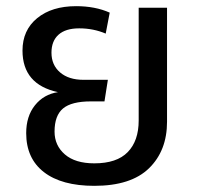

<svg xmlns="http://www.w3.org/2000/svg" viewBox="-20 -589 655 623"><path d="M522 -564V-194Q522 -100 463.5 -43Q405 14 286 14Q180 14 122.5 -30.5Q65 -75 65 -157Q65 -212 93.5 -247.5Q122 -283 168 -290Q53 -315 53 -425Q53 -491 100.5 -530Q148 -569 227 -569Q289 -569 336 -548L323 -480Q283 -497 237 -497Q193 -497 170 -476.5Q147 -456 147 -418Q147 -378 175 -354Q203 -330 251 -330H330L319 -260H275Q212 -260 184.5 -237Q157 -214 157 -162Q157 -117 190.5 -88Q224 -59 286 -59Q359 -59 394.5 -95.5Q430 -132 430 -198V-564Z"/></svg>

Font: Fira GO
Style: Regular
Weight: 400
Designer: Carrois Corporate
Foundry: Carrois Corporate GbR
Version: Version 0.300